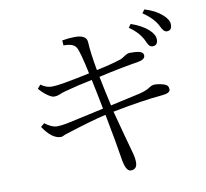

<svg xmlns="http://www.w3.org/2000/svg" viewBox="-94 -967 1188 1107"><g transform="rotate(-10 500.0 -413.5)"><path d="M443.4 -556.2Q415.5 -688 400.4 -712.9Q384.8 -741.2 326.2 -740.2L324.2 -770Q364.3 -776.9 399.4 -776.9Q467.3 -776.9 469.2 -733.9Q471.7 -674.3 491.2 -566.9Q576.7 -584.5 636.2 -604Q646.5 -607.9 663.1 -619.6Q680.7 -631.8 696.3 -631.8Q729.5 -631.8 748.5 -627.9Q774.4 -621.6 774.4 -602.1Q774.4 -579.1 732.4 -571.8Q634.3 -556.6 499 -525.9Q515.1 -444.3 536.1 -352.1Q576.2 -360.4 710.4 -390.6Q750 -400.9 767.1 -412.6Q787.6 -426.8 803.2 -426.8Q830.1 -426.8 860.4 -417Q884.3 -409.2 884.3 -384.8Q884.3 -361.8 831.1 -357.9Q724.6 -349.1 543.9 -314Q592.3 -131.3 610.4 -67.9Q621.1 -31.2 621.1 -4.9Q621.1 37.1 584 37.1Q554.7 37.1 543 -36.1Q527.3 -137.7 495.1 -304.2Q413.1 -285.6 259.3 -236.3Q242.7 -231.4 235.4 -227.1Q228.5 -223.1 220.2 -223.1Q168 -223.1 117.2 -299.8L138.2 -317.9Q178.7 -287.1 209 -287.1Q232.9 -287.1 268.1 -293.9Q363.8 -314 487.3 -341.8Q467.8 -443.8 452.1 -516.1Q373 -500.5 287.1 -477.1Q269 -472.2 255.4 -465.8Q239.3 -459 223.1 -459Q207.5 -459 181.6 -478Q158.2 -494.6 137.2 -520L155.3 -541Q187 -518.1 219.2 -518.1Q242.2 -518.1 284.2 -524.9Q361.3 -538.1 443.4 -556.2ZM729 -794.9Q793.9 -772.5 830.6 -738.8Q862.3 -709.5 862.3 -681.2Q862.3 -646 832 -646Q811.5 -646 799.3 -676.8Q775.9 -733.4 714.4 -774.9ZM821.3 -863.8Q884.8 -844.7 923.8 -809.6Q957 -779.8 957 -752Q957 -716.8 928.2 -716.8Q908.7 -716.8 894 -750Q871.6 -799.3 806.2 -843.8Z"/></g></svg>

Font: I.MingCP
Style: Regular
Weight: 400
Designer: I.Font Project
Version: Version 8.000; Sep 06, 2022